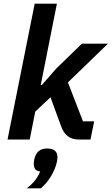

<svg xmlns="http://www.w3.org/2000/svg" viewBox="-20 -760 608 1046"><path d="M169 -740H290L202 -297H208L286 -386L426 -522H568L350 -311L432 -99H493L473 0H408Q338 0 313 -72L255 -230L172 -152L142 0H21ZM236 49Q293 49 293 96Q293 101 292.5 106Q292 111 290 122Q281 163 256 203Q231 243 202 266H126Q154 244 170.5 223Q187 202 199 174Q179 172 171.5 161Q164 150 164 133Q164 129 164.5 123.5Q165 118 167 107Q180 49 236 49Z"/></svg>

Font: IBM Plex Sans SmBld
Style: Italic
Weight: 600
Italic angle: -11°
Designer: Mike Abbink, Paul van der Laan, Pieter van Rosmalen
Foundry: Bold Monday
Version: Version 3.005